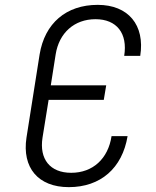

<svg xmlns="http://www.w3.org/2000/svg" viewBox="-20 -760 640 790"><path d="M263 10C394 10 483 -68 505 -200H439C425 -107 362 -49 273 -49C186 -49 141 -105 155 -194L180 -349H407L417 -409H189L209 -536C223 -625 286 -681 373 -681C460 -681 506 -623 491 -530H557C577 -657 508 -740 382 -740C252 -740 164 -664 143 -536L89 -194C70 -70 137 10 263 10Z"/></svg>

Font: JetBrains Mono ExtraLight
Style: Italic
Weight: 240
Italic angle: -9°
Monospace: yes
Designer: Philipp Nurullin, Konstantin Bulenkov
Foundry: JetBrains
Version: Version 2.305